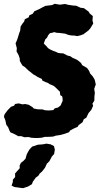

<svg xmlns="http://www.w3.org/2000/svg" viewBox="-44 -705 538 1002"><path d="M135.4 15 117.4 13.6 106.4 10.2 83.6 11.2 66 5.4 51.6 5.8 33.2 -4.4 10.4 -14.4 6.2 -21.6 -1.6 -41.2 -11.2 -54 -16.4 -78.4 -23.6 -96 -20 -108.8 -5.4 -128.4 13 -147.6 29.6 -153.6 34.6 -162.4 53.8 -165.4 73.6 -160.4 87 -162.2 105.8 -158.2 125.4 -146 132.6 -138.6 151.2 -134.8 179.4 -133.8 189.4 -129.8 210.2 -128.4 234.2 -130.4 241.4 -139.4 259 -144 273 -155.4 277.4 -166.8 283 -178 282.4 -193.4 280.2 -202.6 270.4 -208.4 268.6 -226.4 261.4 -233.2 247.6 -247.2 234.8 -257.6 216.2 -265.4 203.8 -273.2 192 -277.2 177.2 -284.4 174.4 -293.2 152.2 -303.2 142.4 -310.2 130.6 -316.2 116.6 -327.8 106.6 -335.2 94.4 -346.6 86.6 -354.4 73.6 -362.6 66.4 -374.2 59.2 -387.4V-398.6L54.4 -414.2L49.2 -424.8L42.4 -436.2L43.8 -453.4L37.2 -478.8L42 -489.2L47.2 -502.4L56.6 -533.2L61.2 -544.8L63.8 -567.2L72.4 -580.4L82.8 -594L85.2 -604.4L106.2 -615L109 -625L126.8 -633.4L136 -646.8L159.8 -657L177.4 -666.6L193.2 -674.4L203.2 -675.6L227.8 -678.6L241.6 -685.2L268.4 -680.6L296 -684.2L311 -680L337 -676.2L354 -675L364.8 -670L376.2 -664.6L394 -662.4L418.8 -644.2L424.2 -634.6L440.4 -621.2L438.6 -598.4L442.6 -582.2L427.6 -557.6L418 -546.4L391.4 -526.2L378 -521.2L359.6 -516.6L342.2 -519.6L328.8 -519.8L310.6 -523.4L297.8 -529L276.6 -531.8L263.6 -533.4L253.2 -533.6L238.6 -537.4L227 -533.6L217.2 -532.2L207.4 -521.2L201.6 -508.6L192 -499.2L184.6 -478L189.8 -472.2L199.8 -462.6L206.2 -454.2L217.8 -446.8L234.8 -439.2L247.4 -434.6L260 -428.6L273.6 -427L286.2 -426.4L307.8 -415.2L322.8 -411.6L335.8 -402.6L346.6 -398.4L361 -391L378.6 -376.6L385.2 -364.8L410.2 -350.4L421.4 -334.4L426 -322.2L440.8 -305.2L450.4 -288.6L455.8 -264.6L447.6 -241L451 -219.8L448.8 -201.6L448.4 -179.8L438.4 -164L442 -153L432.8 -132.2L418.2 -115.2L406.4 -90.8L393.2 -82.8L387 -67.4L366 -51.6L361.2 -43L343.2 -35.2L322.4 -24.4L316 -14.8L289.2 -5.4L271 -0.6L246 3.2L234 7.6L213.2 9L189.4 9.4L174 13.6L151.4 15.4ZM76.2 277 62 275.2 30.8 270.8 16.4 263.6 22.8 245 23 232.8 35 218.8 34.6 200.2 59.2 172.6 58.2 159.8 65 145 78 135 89.2 123.2 96 99 109 76.2 123.2 60.4 153.6 50.2 180.4 48.2 197.6 44.6 219.4 48 237.6 57.2 242.2 76 238.4 98.8 227.2 111 213.8 136.2 200.4 149.6 191 170.2 175.8 189.6 163 201 156.6 211.8 142.2 222.4 127.2 243.6 122.6 256.2 102.4 268.4Z"/></svg>

Font: Winky Rough
Style: Italic
Weight: 400
Italic angle: -8.97852°
Designer: Simon Atzbach
Foundry: typofactur
Version: Version 1.206